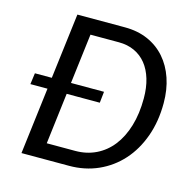

<svg xmlns="http://www.w3.org/2000/svg" viewBox="-97 -736 819 831"><g transform="rotate(15 312.5 -321.0)"><path d="M37.6 -348.6H113.3L149.4 -641.6H362.8Q419.9 -641.6 465.6 -621.6Q511.2 -601.6 543.2 -565.2Q575.2 -528.8 592.3 -478.5Q609.4 -428.2 609.4 -367.7Q609.4 -285.6 585 -217.8Q560.5 -149.9 517.1 -101.6Q473.6 -53.2 414.1 -26.6Q354.5 0 284.2 0H70.8L107.4 -298.3H30.8ZM521 -365.7Q521 -413.6 509.5 -451.9Q498 -490.2 476.6 -516.8Q455.1 -543.5 424.1 -557.9Q393.1 -572.3 354 -572.3H226.6L199.2 -348.6H347.2L341.8 -298.3H193.4L165.5 -69.3H293.5Q343.8 -69.3 385.7 -89.6Q427.7 -109.9 457.8 -148.2Q487.8 -186.5 504.4 -241.5Q521 -296.4 521 -365.7Z"/></g></svg>

Font: Carlito
Style: Italic
Weight: 400
Italic angle: -7°
Designer: Lukasz Dziedzic
Foundry: tyPoland Lukasz Dziedzic
Version: Version 1.104